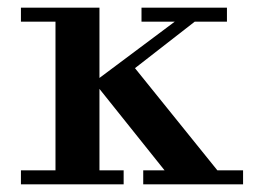

<svg xmlns="http://www.w3.org/2000/svg" viewBox="-20 -480 677 500"><path d="M34.5 -36.5V0H302V-36.5H239V-248.5L408.5 -36.5H353V0H613V-36.5H546L331.5 -302.5L487 -423.5H571V-460H348.5V-423.5H435L239 -277V-460H34.5V-423.5H124.5V-36.5Z"/></svg>

Font: Bodoni* 06pt Medium
Style: Regular
Weight: 500
Version: Version 2.3